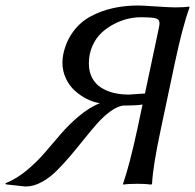

<svg xmlns="http://www.w3.org/2000/svg" viewBox="-92 -672 713 702"><path d="M410.2 -200.2 429.2 -290Q410.2 -286.1 357.9 -286.1Q335.9 -282.7 311.3 -264.6Q286.6 -246.6 263.2 -220.2Q239.7 -193.8 215.1 -162.8Q190.4 -131.8 164.8 -101.6Q139.2 -71.3 113.5 -46.1Q87.9 -21 59.1 -5.6Q30.3 9.8 2.9 9.8Q-5.9 9.8 -9.8 8.8L-70.8 2L-71.8 -2Q-31.7 -18.1 5.1 -48.6Q42 -79.1 71.5 -113.5Q101.1 -147.9 130.4 -182.1Q159.7 -216.3 196.5 -247.3Q233.4 -278.3 272.9 -294.9Q249 -298.3 225.3 -310.3Q201.7 -322.3 181.4 -340.6Q161.1 -358.9 148.7 -385.7Q136.2 -412.6 136.2 -442.9Q136.2 -456.1 139.2 -473.1Q149.4 -521 175.8 -556.6Q202.1 -592.3 240.2 -612.5Q278.3 -632.8 321.5 -642.3Q364.7 -651.9 414.1 -651.9Q425.8 -651.9 479 -648.4Q532.2 -645 547.9 -645Q581.1 -645 599.1 -647.9L601.1 -645Q576.2 -577.6 547.9 -444.8L496.1 -200.2Q467.3 -66.4 463.9 0L460.9 2.9Q442.4 0 411.1 0Q377 0 358.9 2.9L357.9 0Q381.8 -68.8 410.2 -200.2ZM420.9 -608.9Q398.9 -608.9 374.5 -603Q350.1 -597.2 324.7 -584Q299.3 -570.8 279.1 -552Q258.8 -533.2 245.8 -503.9Q232.9 -474.6 232.9 -439.9Q232.9 -410.2 244.6 -387.7Q256.3 -365.2 276.9 -352.1Q297.4 -338.9 323 -332.5Q348.6 -326.2 378.9 -326.2L438 -330.1L487.8 -564.9Q491.2 -580.1 491.2 -586.9Q491.2 -601.1 477.5 -605Q463.9 -608.9 420.9 -608.9Z"/></svg>

Font: Linear Smooth
Style: Italic
Weight: 400
Designer: Philipp H. Poll, Flanker
Foundry: Philipp H. Poll, reworked by Flanker
Version: Version 1.061 | FøM Fix